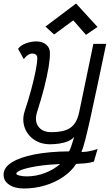

<svg xmlns="http://www.w3.org/2000/svg" viewBox="-21 -868 641 1094"><path d="M115 206Q62.5 206 30.8 184.2Q-1 162.5 -0.5 127Q-0.5 87 45.2 57.8Q91 28.5 175 12Q259 -4.5 372.5 -5.5Q379 -17 384.2 -32.5Q389.5 -48 394.2 -63.5Q399 -79 402 -89Q390 -73 366.5 -63.2Q343 -53.5 316 -49.8Q289 -46 265 -46Q210.5 -46 172 -73Q133.5 -100 119 -143Q104.5 -186 119 -232.5Q141 -298.5 157 -358.2Q173 -418 182.2 -464.8Q191.5 -511.5 191.5 -539Q191 -550.5 183.2 -556.8Q175.5 -563 163 -563Q151 -563 138 -554.5Q125 -546 114.5 -531L82 -590Q96 -609.5 126 -620.8Q156 -632 186 -632Q221 -632 242.5 -613.5Q264 -595 263.5 -565Q264 -534 255.5 -483Q247 -432 230.5 -367.5Q214 -303 190 -229Q174.5 -177.5 198.2 -146.2Q222 -115 270 -115Q313 -115 345.5 -123.8Q378 -132.5 399.2 -157.5Q420.5 -182.5 430.5 -230.5L511 -618H584Q553.5 -473.5 531 -366.5Q508.5 -259.5 492 -186Q475.5 -112.5 463.8 -67.5Q452 -22.5 443 -2Q463.5 -2.5 477.5 -4.5Q491.5 -6.5 504.8 -10Q518 -13.5 535 -19L514 53Q492 60 464.5 62.5Q437 65 413 66Q385.5 108.5 339.2 140Q293 171.5 235.2 188.8Q177.5 206 115 206ZM132 137Q184.5 137 235.5 117.5Q286.5 98 321.5 66.5Q251 69.5 194.8 78.2Q138.5 87 105.5 98.5Q72.5 110 72 122Q72 127.5 89.5 132.2Q107 137 132 137ZM469 -669.5 396.5 -752 287.5 -671.5 238 -716.5 412.5 -848 534.5 -714.5Z"/></svg>

Font: Victor Mono Thin
Style: Italic
Weight: 100
Italic angle: -12°
Monospace: yes
Designer: Rune Bjørnerås
Version: Version 1.561;gftools[0.9.30]